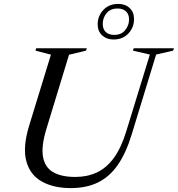

<svg xmlns="http://www.w3.org/2000/svg" viewBox="-20 -952 910 982"><path d="M217 -291.5Q190.5 -204 200 -150Q209.5 -96 251.8 -71.5Q294 -47 365 -47Q425.5 -47 474.5 -69.5Q523.5 -92 561.5 -143.2Q599.5 -194.5 626 -281L746.5 -673L660 -693L663.5 -705H869.5L865.5 -693L778.5 -673L653 -262.5Q624 -168 582 -107.8Q540 -47.5 481 -18.8Q422 10 342.5 10Q253.5 10 193.5 -23.8Q133.5 -57.5 114.5 -128.2Q95.5 -199 129 -309L240.5 -672.5L161.5 -693L165 -705H424L420 -693L333 -672ZM584.5 -932Q620.5 -932 643 -911Q665.5 -890 665.5 -854.5Q665.5 -811.5 636.8 -780.8Q608 -750 560.5 -750Q525 -750 502.2 -771.2Q479.5 -792.5 479.5 -828Q479.5 -870 508.5 -901Q537.5 -932 584.5 -932ZM564 -773.5Q600.5 -773.5 620.2 -797.8Q640 -822 640 -852Q640 -879.5 624.2 -894Q608.5 -908.5 581.5 -908.5Q544.5 -908.5 525 -884.5Q505.5 -860.5 505.5 -830.5Q505.5 -802.5 521.2 -788Q537 -773.5 564 -773.5Z"/></svg>

Font: Newsreader 60pt
Style: Italic
Weight: 400
Italic angle: -17°
Designer: Hugues Gentile
Foundry: Production Type
Version: Version 1.003